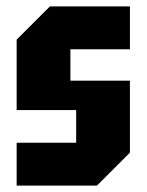

<svg xmlns="http://www.w3.org/2000/svg" viewBox="-20 -580 458 600"><path d="M32 0V-134H218V-236H32V-456L136 -560H386V-426H200V-328H386V-103L283 0Z"/></svg>

Font: Tektur Condensed
Style: Bold
Weight: 700
Width: 3
Designer: Adam Jagosz
Foundry: Adam Jagosz
Version: Version 1.005;gftools[0.9.30]